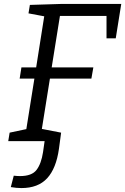

<svg xmlns="http://www.w3.org/2000/svg" viewBox="-20 -718 637 977"><path d="M89 239Q64 239 35 234L50 176Q59 177 67 177.5Q75 178 82 178Q142 178 166 146.5Q190 115 199 56L207 0H22L29 -43L114 -61L155 -318H80L89 -375H164L205 -635L125 -650L132 -693L293 -698H597L569 -523H522V-637H285L243 -375H455L445 -318H234L193 -62L291 -43L280 39Q266 139 220 189Q174 239 89 239Z"/></svg>

Font: Bitter
Style: Italic
Weight: 400
Italic angle: -9°
Designer: Sol Matas, and Bitter project Authors
Foundry: Sol Matas
Version: Version 2.001